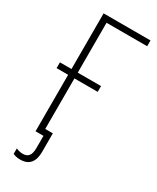

<svg xmlns="http://www.w3.org/2000/svg" viewBox="-223 -776 822 1007"><g transform="rotate(30 188.0 -272.5)"><path d="M91 169C143 169 170 137 170 76V-36H124V-342H265V-377H124V-679H370V-714H86V-377H16V-342H86V0H134V74C134 118 118 136 87 136C73 136 60 133 46 127V160C58 166 73 169 91 169Z"/></g></svg>

Font: Noto Sans Condensed ExtraLight
Style: Regular
Weight: 200
Width: 3
Designer: Monotype Design Team
Foundry: Monotype Imaging Inc.
Version: Version 2.013